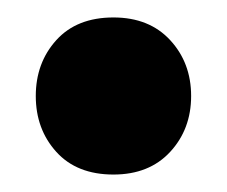

<svg xmlns="http://www.w3.org/2000/svg" viewBox="-20 -184 260 220"><path d="M21 -74Q21 -112 44.5 -138Q68 -164 110 -164Q151 -164 175 -138Q199 -112 199 -74Q199 -36 175 -10Q151 16 110 16Q68 16 44.5 -10Q21 -36 21 -74Z"/></svg>

Font: Baloo Paaji 2
Style: Bold
Weight: 700
Designer: Shuchita Grover, Noopur Datye and Ek Type
Foundry: Ek Type
Version: Version 1.640;hotconv 1.0.111;makeotfexe 2.5.65597; ttfautoh